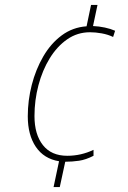

<svg xmlns="http://www.w3.org/2000/svg" viewBox="-20 -744 514 774"><path d="M218 -94Q157 -104 124.5 -152Q92 -200 92 -275Q92 -339 108 -401.5Q124 -464 154.5 -516.5Q185 -569 229 -601.5Q273 -634 329 -638L347 -724H373L355 -639Q379 -638 402.5 -633Q426 -628 444 -620L436 -595Q415 -605 390 -609.5Q365 -614 343 -614Q292 -614 251 -585.5Q210 -557 180.5 -509Q151 -461 135 -400.5Q119 -340 119 -276Q119 -202 153 -159Q187 -116 251 -116Q307 -116 357 -140V-116Q326 -100 298.5 -96Q271 -92 243 -92L221 10H196Z"/></svg>

Font: Noto Sans SemiCondensed Thin
Style: Italic
Weight: 100
Width: 4
Italic angle: -12°
Designer: Monotype Design Team
Foundry: Monotype Imaging Inc.
Version: Version 2.013; ttfautohint (v1.8.4.7-5d5b)